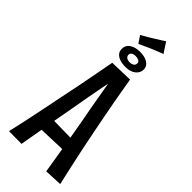

<svg xmlns="http://www.w3.org/2000/svg" viewBox="-318 -1049 1098 1098"><g transform="rotate(45 231.0 -499.5)"><path d="M334 6Q325 -49 315.5 -107Q306 -165 296 -225.5Q286 -286 275 -345Q267 -386 260 -425.5Q253 -465 246.5 -502.5Q240 -540 234 -574.5Q228 -609 223 -640L162 -700L302 -704Q308 -669 315 -628Q322 -587 330 -542.5Q338 -498 347 -452.5Q356 -407 365 -360Q378 -293 391.5 -228.5Q405 -164 418 -106Q431 -48 442 1ZM111 -142V-231L343 -227V-150ZM123 -5 21 -6Q32 -52 44 -108.5Q56 -165 69 -228.5Q82 -292 95 -357Q108 -418 120 -479Q132 -540 142.5 -596.5Q153 -653 162 -700L302 -704L237 -634Q229 -595 220 -549Q211 -503 202 -452.5Q193 -402 184 -350Q173 -291 162.5 -232Q152 -173 142.5 -115.5Q133 -58 123 -5ZM232 -736Q205 -736 185 -743Q165 -750 154.5 -763Q144 -776 144 -794Q144 -824 168 -840.5Q192 -857 231 -857Q270 -857 293.5 -841.5Q317 -826 317 -800Q317 -772 293.5 -754Q270 -736 232 -736ZM232 -772Q239 -772 247 -774.5Q255 -777 260.5 -783Q266 -789 266 -799Q266 -811 255 -816.5Q244 -822 230 -822Q215 -822 205 -816Q195 -810 195 -798Q195 -790 199.5 -784Q204 -778 212 -775Q220 -772 232 -772ZM191 -882 162 -925Q168 -929 186.5 -939Q205 -949 230 -965Q254 -979 271 -990.5Q288 -1002 293 -1005L334 -942Q328 -941 317.5 -936.5Q307 -932 293.5 -927Q280 -922 264 -915Q250 -909 233 -901Q216 -893 203.5 -887.5Q191 -882 191 -882Z"/></g></svg>

Font: Truculenta SemiBold
Style: Regular
Weight: 600
Version: Version 1.002